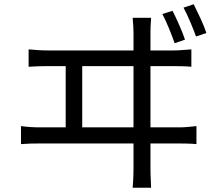

<svg xmlns="http://www.w3.org/2000/svg" viewBox="-20 -848 1040 906"><path d="M794 -797Q808 -770 825.5 -730.5Q843 -691 853 -661L804 -644Q793 -676 777 -715Q761 -754 746 -782ZM894 -828Q908 -800 926 -761.5Q944 -723 954 -692L905 -676Q893 -709 877 -746.5Q861 -784 846 -812ZM693 -764Q691 -740 690.5 -721.5Q690 -703 690 -694V-610H799Q822 -610 843 -612Q864 -614 883 -615V-533Q863 -535 838.5 -535.5Q814 -536 799 -536H690V-247H824Q847 -247 867.5 -249Q888 -251 907 -253V-168Q887 -170 863 -170.5Q839 -171 824 -171H690V-57Q690 -50 690.5 -24.5Q691 1 693 38H606Q609 1 609.5 -23.5Q610 -48 610 -55V-171H167Q147 -171 125 -170.5Q103 -170 79 -168V-253Q124 -247 167 -247H290V-536H204Q162 -536 115 -533V-615Q138 -613 160.5 -611.5Q183 -610 204 -610H610V-694Q610 -705 609 -722Q608 -739 606 -764ZM368 -247H610V-536H368Z"/></svg>

Font: Chiron Sans HK TT
Style: Regular
Weight: 400
Designer: Ryoko NISHIZUKA 西塚涼子 (kana, bopomofo & ideographs); Paul D. Hunt (Latin, Greek & Cyrillic); Sandoll Communications 산돌커뮤니
Foundry: Adobe
Version: Version 2.022;hotconv 1.0.109;makeotfexe 2.5.65596